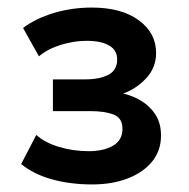

<svg xmlns="http://www.w3.org/2000/svg" viewBox="-20 -730 500 508"><path d="M224 -242Q166 -242 117.5 -255.5Q69 -269 36 -296L76 -373Q98 -353 135.5 -341.5Q173 -330 215 -330Q254 -330 279 -344.5Q304 -359 304 -389Q304 -418 280.5 -427Q257 -436 219 -436H120V-520H206Q243 -520 266.5 -532Q290 -544 290 -573Q290 -597 269 -609.5Q248 -622 209 -622Q176 -622 141.5 -611.5Q107 -601 83 -581L41 -656Q74 -681 122 -695.5Q170 -710 223 -710Q301 -710 347 -676.5Q393 -643 393 -590Q393 -550 365.5 -521.5Q338 -493 304 -482V-483Q331 -477 354 -463Q377 -449 391.5 -426.5Q406 -404 406 -371Q406 -331 382 -302Q358 -273 317 -257.5Q276 -242 224 -242Z"/></svg>

Font: Nunito Sans 8pt
Style: Bold
Weight: 700
Version: Version 3.101;gftools[0.9.27]